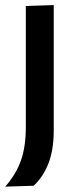

<svg xmlns="http://www.w3.org/2000/svg" viewBox="-20 -520 303 736"><path d="M0 195.5Q42 147.5 60.5 94.5Q79 41.5 79 -33V-497L186 -500.5V-20Q186 54.5 165.5 106.8Q145 159 109 192Z"/></svg>

Font: Commissioner Medium
Style: Regular
Weight: 500
Designer: Kostas Bartsokas
Foundry: Kostas Bartsokas
Version: Version 1.000; ttfautohint (v1.8.3)